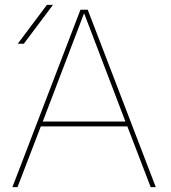

<svg xmlns="http://www.w3.org/2000/svg" viewBox="-20 -770 702 790"><path d="M327 -713H325L156 -270H496ZM78 -590H53L173 -750H198ZM504 -250H148L52 0H31L311 -730H341L621 0H600Z"/></svg>

Font: Mplus 1p Thin
Style: Regular
Weight: 250
Version: Version 1.061